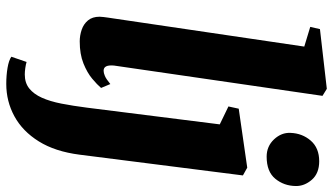

<svg xmlns="http://www.w3.org/2000/svg" viewBox="-256 -602 1114 643"><g transform="rotate(90 301.5 -280.0)"><path d="M199 -104Q197.5 -86.5 201.8 -78Q206 -69.5 216.5 -69.5Q224 -69.5 234 -73.8Q244 -78 261 -92L274 -61Q263 -48 243 -31.2Q223 -14.5 192 -2Q161 10.5 118 10.5Q98.5 10.5 79.2 4Q60 -2.5 47.8 -17.2Q35.5 -32 35.5 -56Q35.5 -61.5 36.5 -69Q37.5 -76.5 38.5 -84.2Q39.5 -92 40.5 -97.5L135.5 -741.5L69.5 -761.5L77 -794L277 -817L300.5 -802.5ZM497.5 11Q487 93 453 147.5Q419 202 369 229.2Q319 256.5 260.5 256.5Q231.5 256.5 206.5 252.2Q181.5 248 169.5 239.5L187 188.5Q195 191 207.5 192.8Q220 194.5 229 194.5Q257 194.5 275.8 179.5Q294.5 164.5 306.8 137.2Q319 110 326.5 71.8Q334 33.5 340 -13.5L396 -458.5L336 -487.5L343.5 -522L541 -550.5L567 -536ZM504 -615.5Q469.5 -615.5 446.2 -640.2Q423 -665 424.5 -695.5Q426 -735 450.5 -763.2Q475 -791.5 519.5 -791.5Q560 -791.5 581.5 -766.8Q603 -742 602.5 -713Q602 -673.5 578.2 -644.5Q554.5 -615.5 504 -615.5Z"/></g></svg>

Font: Merriweather 60pt Black
Style: Italic
Weight: 900
Italic angle: -7.8°
Version: Version 2.101